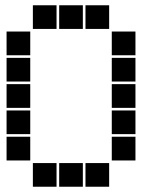

<svg xmlns="http://www.w3.org/2000/svg" viewBox="-20 -715 640 730"><path d="M106 -695Q105 -695 105 -695Q105 -695 105 -694V-606Q105 -605 105 -605Q105 -605 106 -605H194Q195 -605 195 -605Q195 -605 195 -606V-694Q195 -695 195 -695Q195 -695 194 -695ZM206 -695Q205 -695 205 -695Q205 -695 205 -694V-606Q205 -605 205 -605Q205 -605 206 -605H294Q295 -605 295 -605Q295 -605 295 -606V-694Q295 -695 295 -695Q295 -695 294 -695ZM306 -695Q305 -695 305 -695Q305 -695 305 -694V-606Q305 -605 305 -605Q305 -605 306 -605H394Q395 -605 395 -605Q395 -605 395 -606V-694Q395 -695 395 -695Q395 -695 394 -695ZM6 -595Q5 -595 5 -595Q5 -595 5 -594V-506Q5 -505 5 -505Q5 -505 6 -505H94Q95 -505 95 -505Q95 -505 95 -506V-594Q95 -595 95 -595Q95 -595 94 -595ZM406 -595Q405 -595 405 -595Q405 -595 405 -594V-506Q405 -505 405 -505Q405 -505 406 -505H494Q495 -505 495 -505Q495 -505 495 -506V-594Q495 -595 495 -595Q495 -595 494 -595ZM6 -495Q5 -495 5 -495Q5 -495 5 -494V-406Q5 -405 5 -405Q5 -405 6 -405H94Q95 -405 95 -405Q95 -405 95 -406V-494Q95 -495 95 -495Q95 -495 94 -495ZM406 -495Q405 -495 405 -495Q405 -495 405 -494V-406Q405 -405 405 -405Q405 -405 406 -405H494Q495 -405 495 -405Q495 -405 495 -406V-494Q495 -495 495 -495Q495 -495 494 -495ZM6 -395Q5 -395 5 -395Q5 -395 5 -394V-306Q5 -305 5 -305Q5 -305 6 -305H94Q95 -305 95 -305Q95 -305 95 -306V-394Q95 -395 95 -395Q95 -395 94 -395ZM406 -395Q405 -395 405 -395Q405 -395 405 -394V-306Q405 -305 405 -305Q405 -305 406 -305H494Q495 -305 495 -305Q495 -305 495 -306V-394Q495 -395 495 -395Q495 -395 494 -395ZM6 -295Q5 -295 5 -295Q5 -295 5 -294V-206Q5 -205 5 -205Q5 -205 6 -205H94Q95 -205 95 -205Q95 -205 95 -206V-294Q95 -295 95 -295Q95 -295 94 -295ZM406 -295Q405 -295 405 -295Q405 -295 405 -294V-206Q405 -205 405 -205Q405 -205 406 -205H494Q495 -205 495 -205Q495 -205 495 -206V-294Q495 -295 495 -295Q495 -295 494 -295ZM6 -195Q5 -195 5 -195Q5 -195 5 -194V-106Q5 -105 5 -105Q5 -105 6 -105H94Q95 -105 95 -105Q95 -105 95 -106V-194Q95 -195 95 -195Q95 -195 94 -195ZM406 -195Q405 -195 405 -195Q405 -195 405 -194V-106Q405 -105 405 -105Q405 -105 406 -105H494Q495 -105 495 -105Q495 -105 495 -106V-194Q495 -195 495 -195Q495 -195 494 -195ZM106 -95Q105 -95 105 -95Q105 -95 105 -94V-6Q105 -5 105 -5Q105 -5 106 -5H194Q195 -5 195 -5Q195 -5 195 -6V-94Q195 -95 195 -95Q195 -95 194 -95ZM206 -95Q205 -95 205 -95Q205 -95 205 -94V-6Q205 -5 205 -5Q205 -5 206 -5H294Q295 -5 295 -5Q295 -5 295 -6V-94Q295 -95 295 -95Q295 -95 294 -95ZM306 -95Q305 -95 305 -95Q305 -95 305 -94V-6Q305 -5 305 -5Q305 -5 306 -5H394Q395 -5 395 -5Q395 -5 395 -6V-94Q395 -95 395 -95Q395 -95 394 -95Z"/></svg>

Font: Doto Black
Style: Regular
Weight: 900
Version: Version 1.000